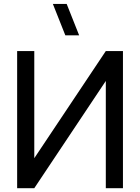

<svg xmlns="http://www.w3.org/2000/svg" viewBox="-20 -988 736 1008"><path d="M395.5 -802.5H323L257.5 -967.5H330ZM160 0H70V-720H160V-157.5L535.5 -720H625.5V0H535.5V-563Z"/></svg>

Font: CCSD_manrope Medium
Style: Regular
Weight: 500
Designer: Mikhail Sharanda
Foundry: Mikhail Sharanda
Version: Version 4.503